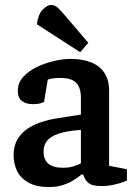

<svg xmlns="http://www.w3.org/2000/svg" viewBox="-20 -746 546 776"><path d="M178 10Q127 10 95 -8Q63 -26 49 -55Q35 -84 35 -118Q35 -162 56.5 -192Q78 -222 117 -240.5Q156 -259 206 -267L307 -283V-352Q307 -376 299.5 -394Q292 -412 274 -421.5Q256 -431 224 -431Q203 -431 190 -428.5Q177 -426 173 -424L158 -334Q157 -333 145 -329Q133 -325 113 -325Q86 -325 69 -337.5Q52 -350 52 -379Q52 -412 74.5 -436Q97 -460 131 -476Q165 -492 200.5 -500Q236 -508 263 -508Q313 -508 348 -494Q383 -480 402 -451.5Q421 -423 421 -379V-76L493 -62V-16Q491 -15 476 -9.5Q461 -4 438 1Q415 6 388 6Q351 6 336 -8Q321 -22 316 -41H310Q299 -32 280 -19.5Q261 -7 235.5 1.5Q210 10 178 10ZM234 -68Q261 -68 281 -75Q301 -82 307 -86V-221Q249 -217 216 -205.5Q183 -194 169.5 -176Q156 -158 156 -134Q156 -68 234 -68ZM304 -535 129 -648Q134 -688 152.5 -707Q171 -726 187 -726Q201 -726 213 -715Q225 -704 237 -690L337 -573Z"/></svg>

Font: Faustina Light SemiBold
Style: Regular
Weight: 600
Version: Version 1.200